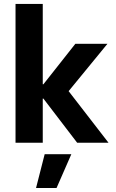

<svg xmlns="http://www.w3.org/2000/svg" viewBox="-20 -727 590 978"><path d="M59.1 -707H197.8V0H59.1ZM174.3 -259.8 219.2 -224.6H172.4V-297.9H219.2L174.3 -263.7L363.8 -503.9H527.3L329.6 -262.7L532.7 0H373ZM268.1 230.5H163.6L207.5 58.6H343.3Z"/></svg>

Font: Wanted Sans Std Variable
Style: Regular
Weight: 400
Designer: Original Design by Kil Hyung-jin and Kang Hanbin, Wanted Lab, Inc;
Foundry: Wanted Lab, Inc.
Version: Version 1.003;Glyphs 3.2 (3227)